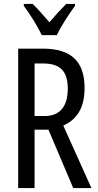

<svg xmlns="http://www.w3.org/2000/svg" viewBox="-20 -963 501 983"><path d="M194 -783H271C292 -829 334 -892 364 -933V-943H319C285 -908 267 -889 233 -849C203 -883 172 -920 147 -943H102V-933C137 -886 173 -827 194 -783ZM199 -714H73V0H157V-299H228L355 0H448L304 -320C381 -355 413 -419 413 -513C413 -647 346 -714 199 -714ZM200 -638C287 -638 327 -600 327 -509C327 -416 285 -369 209 -369H157V-638Z"/></svg>

Font: Noto Sans Sinhala ExtraCondensed
Style: Regular
Weight: 400
Width: 2
Designer: Jelle Bosma - Monotype Design Team
Foundry: Monotype Imaging Inc.
Version: Version 2.006